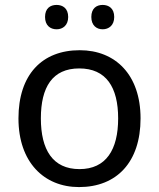

<svg xmlns="http://www.w3.org/2000/svg" viewBox="-20 -750 645 780"><path d="M163 -681C163 -647 184 -631 210 -631C235 -631 257 -647 257 -681C257 -716 235 -730 210 -730C184 -730 163 -716 163 -681ZM351 -681C351 -647 372 -631 397 -631C422 -631 444 -647 444 -681C444 -716 422 -730 397 -730C372 -730 351 -716 351 -681ZM551 -269C551 -446 449 -546 304 -546C150 -546 55 -446 55 -269C55 -91 159 10 301 10C454 10 551 -91 551 -269ZM146 -269C146 -396 193 -472 302 -472C411 -472 460 -396 460 -269C460 -142 411 -63 303 -63C194 -63 146 -142 146 -269Z"/></svg>

Font: Noto Sans Runic
Style: Regular
Weight: 400
Designer: Monotype Design Team
Foundry: Monotype Imaging Inc.
Version: Version 2.002